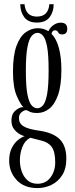

<svg xmlns="http://www.w3.org/2000/svg" viewBox="-20 -664 362 932"><path d="M162 249Q96.5 249 60.5 209.5Q24.5 170 24.5 116Q24.5 79.5 37 54.8Q49.5 30 67 16Q84.5 2 99.5 -3Q92.5 -4 77.2 -12Q62 -20 48.8 -36.2Q35.5 -52.5 35.5 -79Q35.5 -110.5 54.2 -126.5Q73 -142.5 87 -143.5Q93.5 -144 94.5 -143Q79.5 -156 61.2 -198.5Q43 -241 43 -316Q43 -395.5 60.2 -441.8Q77.5 -488 105 -507.5Q132.5 -527 163.5 -527Q192.5 -527 215 -512.5Q223 -531 239.8 -542.5Q256.5 -554 274.5 -554Q306.5 -554 306.5 -524Q306.5 -497 281.5 -497Q267 -497 262.5 -507Q258 -517 247 -517Q233.5 -517 230 -500Q254 -475.5 266 -430.8Q278 -386 278 -325.5Q278 -249.5 261.8 -203.2Q245.5 -157 219 -136.2Q192.5 -115.5 161 -115.5Q138 -115.5 125.5 -121.2Q113 -127 111 -128.5Q109.5 -129.5 107 -129.5Q97.5 -129.5 84.8 -119.5Q72 -109.5 72 -90Q72 -65 94.2 -51Q116.5 -37 171.5 -29.5Q237.5 -20 269.8 11.8Q302 43.5 302 106.5Q302 155.5 281.5 187Q261 218.5 229 233.8Q197 249 162 249ZM161 -138.5Q176 -138.5 188.5 -152.5Q201 -166.5 208.5 -206.2Q216 -246 216 -323.5Q216 -397.5 208.8 -436.5Q201.5 -475.5 189.2 -490Q177 -504.5 162.5 -504.5Q147 -504.5 134 -489.8Q121 -475 113.2 -435.5Q105.5 -396 105.5 -320.5Q105.5 -244.5 113.2 -205.2Q121 -166 133.8 -152.2Q146.5 -138.5 161 -138.5ZM162 228Q202 228 225 197.5Q248 167 248 124Q248 73.5 231.5 50Q215 26.5 181 18.5Q162 14 147.8 10Q133.5 6 127 4.5Q100.5 18.5 88.5 49.5Q76.5 80.5 76.5 114.5Q76.5 141.5 85.2 167.5Q94 193.5 113 210.8Q132 228 162 228ZM159 -554.5Q117 -554.5 97.8 -580.5Q78.5 -606.5 78.5 -643.5H99Q104.5 -583.5 159 -583.5Q214.5 -583.5 219.5 -643.5H240.5Q240.5 -606.5 221 -580.5Q201.5 -554.5 159 -554.5Z"/></svg>

Font: Imbue 50pt Light
Style: Regular
Weight: 300
Designer: Tyler Finck
Foundry: Etcetera Type Company
Version: Version 1.102; ttfautohint (v1.8.3)